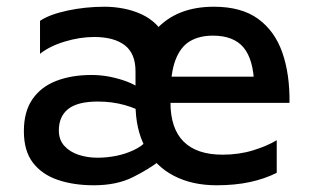

<svg xmlns="http://www.w3.org/2000/svg" viewBox="-20 -533 929 571"><path d="M455 -55Q423 -30 375 -6Q327 18 259 18Q199 18 152 2Q105 -14 78 -49Q51 -84 51 -143Q51 -201 76.5 -238Q102 -275 147.5 -292.5Q193 -310 252 -310Q281 -310 308 -304.5Q335 -299 358.5 -290Q382 -281 399 -268L410 -195Q388 -210 351 -220.5Q314 -231 271 -231Q211 -231 183 -209Q155 -187 155 -145Q155 -117 171.5 -99Q188 -81 214 -72.5Q240 -64 270 -64Q298 -64 325.5 -69.5Q353 -75 377.5 -86.5Q402 -98 416 -114ZM383 -225V-321Q383 -374 351 -398.5Q319 -423 260 -423Q218 -423 173 -409.5Q128 -396 99 -373V-471Q127 -490 180.5 -501.5Q234 -513 291 -513Q319 -513 347.5 -507.5Q376 -502 401 -490.5Q426 -479 445.5 -459.5Q465 -440 476 -412Q487 -384 487 -346V-228Q487 -151 526 -112Q565 -73 642 -73Q691 -73 733 -86Q775 -99 803 -116V-19Q767 -1 723 8.5Q679 18 624 18Q551 18 496.5 -10.5Q442 -39 412.5 -93.5Q383 -148 383 -225ZM383 -248Q383 -378 444.5 -445.5Q506 -513 616 -513Q698 -513 747.5 -477Q797 -441 819.5 -377Q842 -313 841 -227H447L443 -305H761L736 -280Q734 -356 704.5 -391.5Q675 -427 613 -427Q573 -427 545 -410.5Q517 -394 502 -355Q487 -316 487 -247Z"/></svg>

Font: Maven Pro Medium
Style: Regular
Weight: 500
Designer: Joe Prince
Foundry: Joe Prince
Version: Version 2.103